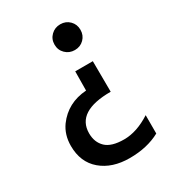

<svg xmlns="http://www.w3.org/2000/svg" viewBox="-169 -612 793 879"><g transform="rotate(-30 227.0 -172.0)"><path d="M335.5 -497.5Q355 -478 355 -449Q355 -420 335.5 -400.5Q316 -381 287 -381Q258 -381 238 -400.5Q218 -420 218 -449Q218 -478 238 -497.5Q258 -517 287 -517Q316 -517 335.5 -497.5ZM418 136Q350 173 257.5 173Q165 173 108 124.5Q51 76 51 -10Q51 -69 82 -112Q138 -188 238 -195L239 -296H332L333 -134Q152 -134 152 -18Q152 29 181.5 57.5Q211 86 278 86Q345 86 418 39Z"/></g></svg>

Font: Hind Medium
Style: Regular
Weight: 500
Designer: Manushi Parikh, Satya Rajpurohit
Foundry: Indian Type Foundry
Version: Version 1.201;PS 1.0;hotconv 1.0.78;makeotf.lib2.5.61930; tt